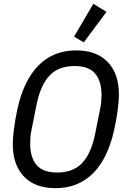

<svg xmlns="http://www.w3.org/2000/svg" viewBox="-20 -974 654 1006"><path d="M270 12Q164 12 105.5 -49Q47 -110 47 -219Q47 -251 53 -298Q59 -345 71 -401Q104 -553 182 -631.5Q260 -710 380 -710Q486 -710 544.5 -649Q603 -588 603 -479Q603 -447 597 -400Q591 -353 579 -297Q546 -145 468 -66.5Q390 12 270 12ZM279 -70Q365 -70 412 -121.5Q459 -173 479 -275L504 -400Q509 -423 510.5 -442Q512 -461 512 -476Q512 -549 478.5 -588.5Q445 -628 371 -628Q285 -628 238 -576.5Q191 -525 171 -423L146 -298Q141 -275 139.5 -256Q138 -237 138 -222Q138 -149 171.5 -109.5Q205 -70 279 -70ZM419 -752 368 -782 469 -954 538 -912Z"/></svg>

Font: IBM Plex Sans Condensed Text
Style: Italic
Weight: 450
Width: 3
Italic angle: -11°
Designer: Mike Abbink, Paul van der Laan, Pieter van Rosmalen
Foundry: Bold Monday
Version: Version 1.1